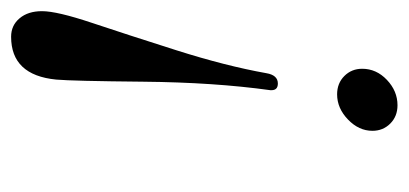

<svg xmlns="http://www.w3.org/2000/svg" viewBox="-210 -494 718 337"><g transform="rotate(-90 148.5 -326.0)"><path d="M252 -665Q272 -665 284.4 -650.1Q296.9 -635.3 296.9 -610.8Q296.9 -584.5 276.4 -523.2Q255.9 -461.9 228.3 -375Q200.7 -288.1 188 -216.8Q184.6 -196.8 169.9 -196.8Q158.2 -196.8 158.2 -208V-210Q171.9 -308.6 173.1 -433.1Q174.3 -557.6 176.8 -585.9Q184.6 -665 252 -665ZM86.9 -30.8Q86.9 -54.7 106.7 -73.7Q126.5 -92.8 150.9 -92.8Q170.4 -92.8 183.1 -80.1Q195.8 -67.4 195.8 -48.8Q195.8 -23.9 176.3 -5.4Q156.7 13.2 131.8 13.2Q112.3 13.2 99.6 0.5Q86.9 -12.2 86.9 -30.8Z"/></g></svg>

Font: Common Serif
Style: Italic
Weight: 400
Italic angle: -12°
Designer: Philipp H. Poll, Khaled Hosny
Foundry: Stefan Peev, Context Ltd.
Version: Version 1.026